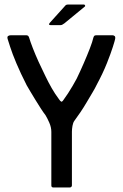

<svg xmlns="http://www.w3.org/2000/svg" viewBox="-20 -829 542 849"><path d="M309 -295Q303 -287 300.5 -272.5Q298 -258 298 -247V-9Q298 -5 295 -2.5Q292 0 289 0H216Q207 0 207 -9V-246Q207 -266 198 -286.5Q189 -307 181 -320Q173 -330 161 -348.5Q149 -367 136.5 -387.5Q124 -408 113.5 -425.5Q103 -443 98 -452Q71 -505 52.5 -549Q34 -593 25 -621.5Q16 -650 14 -656Q11 -666 15.5 -669.5Q20 -673 27 -673H97Q106 -673 109 -662Q114 -645 125 -616.5Q136 -588 151 -555Q166 -522 181 -492Q194 -465 208.5 -439.5Q223 -414 241 -390Q247 -381 251 -379.5Q255 -378 262 -389Q271 -401 281 -416.5Q291 -432 301 -449Q311 -466 319 -481Q334 -512 349.5 -547.5Q365 -583 377 -614Q389 -645 393 -663Q395 -669 397.5 -671Q400 -673 406 -673H478Q483 -673 487 -669.5Q491 -666 489 -656Q488 -650 479 -621.5Q470 -593 452.5 -549Q435 -505 407 -453Q401 -440 389 -420Q377 -400 363.5 -377Q350 -354 335.5 -332.5Q321 -311 309 -295ZM248 -718H203Q197 -718 197 -721.5Q197 -725 201 -729L265 -800Q269 -805 272 -807Q275 -809 282 -809H351Q354 -809 356 -805.5Q358 -802 355 -800L265 -726Q260 -723 256.5 -720.5Q253 -718 248 -718Z"/></svg>

Font: Glory Thin Medium
Style: Regular
Weight: 500
Version: Version 1.011